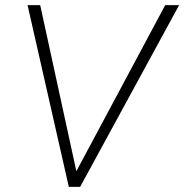

<svg xmlns="http://www.w3.org/2000/svg" viewBox="-20 -725 715 745"><path d="M247 0 87 -705H136L276 -62H277L621 -705H675L291 0Z"/></svg>

Font: Nunito Sans 7pt SemiCondensed ExtraLight
Style: Italic
Weight: 250
Width: 4
Italic angle: -9°
Designer: Vernon Adams
Foundry: Vernon Adams
Version: Version 3.101;gftools[0.9.27]